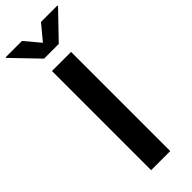

<svg xmlns="http://www.w3.org/2000/svg" viewBox="-359 -972 996 996"><g transform="rotate(-45 139.5 -474.0)"><path d="M209.5 -727.5V0H69.3V-727.5ZM69.8 -947.8 139.6 -864.3 209 -947.8H330.1V-943.8L193.4 -801.8H85.9L-50.8 -943.8V-947.8Z"/></g></svg>

Font: Inter
Style: 650
Weight: 650
Designer: Rasmus Andersson
Foundry: rsms
Version: Version 4.001;git-66647c0bb